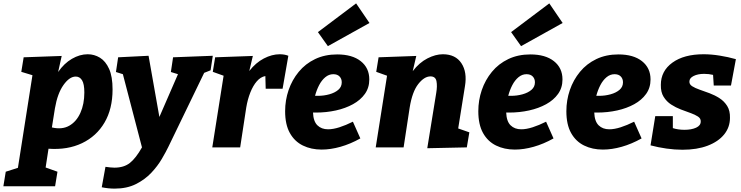

<svg xmlns="http://www.w3.org/2000/svg" viewBox="-89 -872 4383 1136"><path d="M-69 230 -55 144 17 121 103 -427 37 -447 51 -533 276 -541 255 -446Q290 -497 336.5 -524Q383 -551 430 -551Q469 -551 502.5 -530.5Q536 -510 556.5 -464.5Q577 -419 577 -343Q577 -228 529.5 -147Q482 -66 396.5 -25Q311 16 198 8L181 119L251 144L237 230ZM236 -231 218 -118Q278 -104 320.5 -128Q363 -152 386.5 -204Q410 -256 410 -325Q410 -375 396.5 -397Q383 -419 359 -419Q322 -419 286.5 -369Q251 -319 236 -231Z M513 236 535 115Q550 117 563 118.5Q576 120 588 120Q644 120 679.5 92Q715 64 751 0L638 -433L597 -446L610 -533L790 -542L854 -180L964 -433L922 -446L935 -533L1170 -542L1157 -456L1119 -441L907 -3Q893 26 868.5 68Q844 110 806.5 150Q769 190 715.5 217Q662 244 589 244Q552 244 513 236Z M1167 0 1234 -424 1170 -447 1184 -533 1407 -541 1386 -452Q1424 -501 1472 -526Q1520 -551 1566 -551Q1595 -551 1617 -542L1583 -347H1483L1481 -422Q1453 -417 1430.5 -391Q1408 -365 1392 -324.5Q1376 -284 1368 -236L1332 0Z M1814 13Q1752 13 1703 -11Q1654 -35 1626 -85Q1598 -135 1598 -214Q1598 -279 1618.5 -339Q1639 -399 1678.5 -447Q1718 -495 1775.5 -522.5Q1833 -550 1906 -550Q1995 -550 2045.5 -510Q2096 -470 2096 -402Q2096 -353 2070 -316.5Q2044 -280 1999.5 -255.5Q1955 -231 1898.5 -218.5Q1842 -206 1781 -206Q1772 -206 1763 -206Q1765 -154 1789 -130.5Q1813 -107 1852 -107Q1882 -107 1919.5 -119Q1957 -131 1999 -152L2043 -53Q1984 -20 1925.5 -3.5Q1867 13 1814 13ZM1883 -433Q1857 -433 1835.5 -415Q1814 -397 1799 -368Q1784 -339 1775 -305Q1782 -305 1792 -305Q1827 -305 1859.5 -314Q1892 -323 1912.5 -340.5Q1933 -358 1933 -385Q1933 -406 1920 -419.5Q1907 -433 1883 -433ZM1851 -599 1792 -682 2018 -852 2097 -736Z M2439 5 2492 -322Q2499 -363 2493.5 -391.5Q2488 -420 2458 -420Q2421 -420 2385.5 -374.5Q2350 -329 2335 -236L2299 0H2134L2201 -424L2137 -447L2151 -533L2374 -541L2353 -451Q2392 -502 2440 -526.5Q2488 -551 2531 -551Q2606 -551 2641 -498Q2676 -445 2662 -362L2622 -112L2688 -89L2673 0Z M2957 13Q2895 13 2846 -11Q2797 -35 2769 -85Q2741 -135 2741 -214Q2741 -279 2761.5 -339Q2782 -399 2821.5 -447Q2861 -495 2918.5 -522.5Q2976 -550 3049 -550Q3138 -550 3188.5 -510Q3239 -470 3239 -402Q3239 -353 3213 -316.5Q3187 -280 3142.5 -255.5Q3098 -231 3041.5 -218.5Q2985 -206 2924 -206Q2915 -206 2906 -206Q2908 -154 2932 -130.5Q2956 -107 2995 -107Q3025 -107 3062.5 -119Q3100 -131 3142 -152L3186 -53Q3127 -20 3068.5 -3.5Q3010 13 2957 13ZM3026 -433Q3000 -433 2978.5 -415Q2957 -397 2942 -368Q2927 -339 2918 -305Q2925 -305 2935 -305Q2970 -305 3002.5 -314Q3035 -323 3055.5 -340.5Q3076 -358 3076 -385Q3076 -406 3063 -419.5Q3050 -433 3026 -433ZM2994 -599 2935 -682 3161 -852 3240 -736Z M3478 13Q3416 13 3367 -11Q3318 -35 3290 -85Q3262 -135 3262 -214Q3262 -279 3282.5 -339Q3303 -399 3342.5 -447Q3382 -495 3439.5 -522.5Q3497 -550 3570 -550Q3659 -550 3709.5 -510Q3760 -470 3760 -402Q3760 -353 3734 -316.5Q3708 -280 3663.5 -255.5Q3619 -231 3562.5 -218.5Q3506 -206 3445 -206Q3436 -206 3427 -206Q3429 -154 3453 -130.5Q3477 -107 3516 -107Q3546 -107 3583.5 -119Q3621 -131 3663 -152L3707 -53Q3648 -20 3589.5 -3.5Q3531 13 3478 13ZM3547 -433Q3521 -433 3499.5 -415Q3478 -397 3463 -368Q3448 -339 3439 -305Q3446 -305 3456 -305Q3491 -305 3523.5 -314Q3556 -323 3576.5 -340.5Q3597 -358 3597 -385Q3597 -406 3584 -419.5Q3571 -433 3547 -433Z M3949 14Q3903 14 3854 7Q3805 0 3760 -12L3788 -185H3892V-114Q3923 -104 3961 -104Q4002 -104 4029.5 -116.5Q4057 -129 4057 -153Q4058 -171 4040.5 -182.5Q4023 -194 3996 -203.5Q3969 -213 3939 -224.5Q3909 -236 3882 -253.5Q3855 -271 3837.5 -299Q3820 -327 3821 -370Q3821 -452 3889.5 -501.5Q3958 -551 4074 -551Q4119 -551 4169 -543Q4219 -535 4265 -522L4236 -366H4134L4130 -429Q4105 -435 4077 -435Q4040 -435 4015 -422.5Q3990 -410 3990 -390Q3989 -373 4006 -362Q4023 -351 4050.5 -341.5Q4078 -332 4109 -320.5Q4140 -309 4168 -291Q4196 -273 4213.5 -245Q4231 -217 4230 -175Q4230 -119 4195.5 -76.5Q4161 -34 4098 -10Q4035 14 3949 14Z"/></svg>

Font: Bitter ExtraBold
Style: Italic
Weight: 800
Italic angle: -9°
Designer: Sol Matas, and Bitter project Authors
Foundry: Sol Matas
Version: Version 2.001